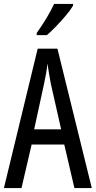

<svg xmlns="http://www.w3.org/2000/svg" viewBox="-20 -963 490 983"><path d="M361 0 309 -223H142L90 0H0L173 -714H274L450 0ZM240 -535Q235 -563 230.5 -589Q226 -615 223 -638Q218 -590 206 -536L155 -301H293ZM354 -934Q342 -913 318 -884.5Q294 -856 267.5 -828.5Q241 -801 220 -783H168V-794Q226 -876 257 -943H354Z"/></svg>

Font: Noto Sans Lao UI ExtCond
Style: Regular
Weight: 400
Width: 2
Designer: Monotype Design Team
Foundry: Monotype Imaging Inc.
Version: Version 2.000; ttfautohint (v1.8.4.7-5d5b)